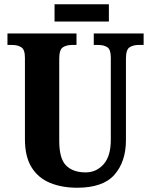

<svg xmlns="http://www.w3.org/2000/svg" viewBox="-20 -871 708 901"><path d="M342 10Q270 10 214.5 -13Q159 -36 128 -86Q97 -136 97 -218V-600Q97 -639 79.5 -649.5Q62 -660 38 -660H15V-714H339V-660H317Q292 -660 275 -649Q258 -638 258 -596V-210Q258 -126 290.5 -94Q323 -62 382 -62Q432 -62 466 -100Q500 -138 500 -215V-600Q500 -639 483.5 -649.5Q467 -660 442 -660H420V-714H654V-660H630Q605 -660 588 -649Q571 -638 571 -596V-213Q571 -113 517.5 -51.5Q464 10 342 10ZM236 -770V-851H491V-770Z"/></svg>

Font: Noto Serif Hebrew Condensed ExtraBold
Style: Regular
Weight: 800
Width: 3
Designer: Monotype Design Team
Foundry: Monotype Imaging Inc.
Version: Version 2.004; ttfautohint (v1.8.4.7-5d5b)